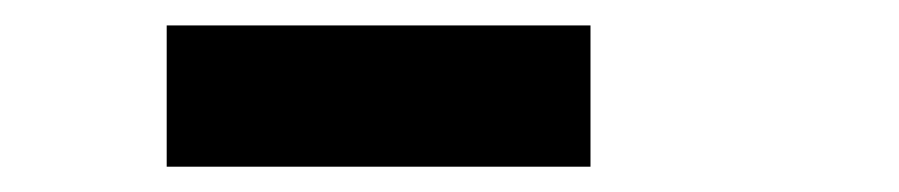

<svg xmlns="http://www.w3.org/2000/svg" viewBox="-20 -1020 707 151"><path d="M444.4 -888.9H111.1V-1000H444.4Z"/></svg>

Font: Pixeloid Sans
Style: Regular
Weight: 400
Designer: GGBotNet
Foundry: GGBotNet
Version: 0.5